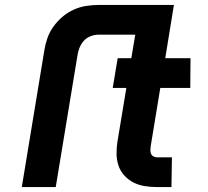

<svg xmlns="http://www.w3.org/2000/svg" viewBox="-20 -755 840 775"><path d="M205 0H68L159 -552Q163 -577 171.5 -601.5Q180 -626 196 -648Q212 -670 232.5 -687.5Q253 -705 277.5 -716Q302 -727 327.5 -731Q353 -735 377 -735H682L647 -520H749L748 -400H627L588 -163Q587 -156 587 -148Q587 -140 590 -133.5Q593 -127 599.5 -123.5Q606 -120 614 -120H674L672 0H612Q587 0 563 -4Q539 -8 518.5 -18.5Q498 -29 482 -46.5Q466 -64 458.5 -86Q451 -108 450.5 -133Q450 -158 454 -183L490 -400H435L455 -520H510L526 -615H377Q362 -615 346 -609Q330 -603 319 -591Q308 -579 301.5 -563.5Q295 -548 293 -533Z"/></svg>

Font: Iosevka Aile Heavy Oblique
Style: Regular
Weight: 900
Italic angle: -9°
Designer: Belleve Invis
Foundry: Belleve Invis
Version: Version 31.1.0; ttfautohint (v1.8.4)